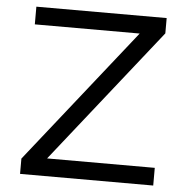

<svg xmlns="http://www.w3.org/2000/svg" viewBox="-51 -750 780 800"><g transform="rotate(5 339.0 -350.0)"><path d="M62 0H619V-74H168.6L614 -636V-700H69V-626H507.6L62 -64Z"/></g></svg>

Font: Resamitz
Style: Bold
Weight: 700
Designer: gluk
Foundry: gluk
Version: Version 0.047